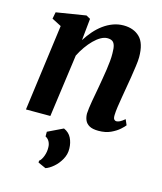

<svg xmlns="http://www.w3.org/2000/svg" viewBox="-122 -649 854 1011"><g transform="rotate(15 305.0 -144.0)"><path d="M233.5 -429Q250.5 -456 271.2 -480Q292 -504 316.5 -522Q341 -540 368.5 -550.2Q396 -560.5 426 -560.5Q481 -560.5 514.2 -528.2Q547.5 -496 547.5 -419.5Q547.5 -401 543.2 -370.5Q539 -340 533.8 -306.8Q528.5 -273.5 523.5 -246Q519.5 -221 514.5 -192.8Q509.5 -164.5 505.8 -138.2Q502 -112 501.5 -92.5Q501 -75 506.2 -69Q511.5 -63 518 -63Q527 -63 537.5 -68.2Q548 -73.5 563.5 -86.5L576.5 -56.5Q571 -48.5 553.2 -32.5Q535.5 -16.5 507.2 -3.2Q479 10 440.5 10Q408 10 390.5 0Q373 -10 366 -26.5Q359 -43 359 -63Q359.5 -75 361.8 -92.8Q364 -110.5 367.8 -132Q371.5 -153.5 375.8 -175.8Q380 -198 383.5 -218.5Q387 -239.5 391.2 -263.5Q395.5 -287.5 399 -312.2Q402.5 -337 404.8 -360.2Q407 -383.5 406.5 -403.5Q406.5 -431 401.8 -446.2Q397 -461.5 387 -467.5Q377 -473.5 361 -473.5Q344 -473.5 325.2 -463Q306.5 -452.5 288 -434Q269.5 -415.5 252.8 -391.8Q236 -368 223 -342L176 0H43L106 -471.5L54.5 -498L61.5 -534.5L223 -560.5L245.5 -548ZM222 272 179.5 253V243Q192 234 200.8 210.2Q209.5 186.5 208.5 162.5Q208.5 146 201.2 132Q194 118 179.5 110.5V85L262.5 45Q291 57.5 303.8 83.2Q316.5 109 317 140Q318 171 302.5 199Q287 227 264.5 246.2Q242 265.5 222 272Z"/></g></svg>

Font: Merriweather 36pt
Style: Bold Italic
Weight: 700
Italic angle: -7.8°
Version: Version 2.101